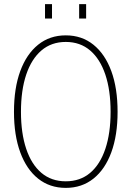

<svg xmlns="http://www.w3.org/2000/svg" viewBox="-20 -898 640 934"><path d="M300 16Q222 16 165.5 -29Q109 -74 78.5 -157Q48 -240 48 -354Q48 -469 78.5 -552Q109 -635 165.5 -680.5Q222 -726 300 -726Q378 -726 434.5 -680.5Q491 -635 521.5 -552Q552 -469 552 -354Q552 -240 521.5 -157Q491 -74 434.5 -29Q378 16 300 16ZM300 -16Q370 -16 418.5 -57Q467 -98 492.5 -174Q518 -250 518 -354Q518 -459 492.5 -535Q467 -611 418.5 -652.5Q370 -694 300 -694Q230 -694 181.5 -652.5Q133 -611 107.5 -535Q82 -459 82 -354Q82 -250 107.5 -174Q133 -98 181.5 -57Q230 -16 300 -16ZM199 -808V-878H233V-808ZM365 -808V-878H399V-808Z"/></svg>

Font: Geist Mono Thin
Style: Regular
Weight: 100
Monospace: yes
Designer: Basement.studio, Andrés Briganti, Mateo Zaragoza
Foundry: Basement.studio, Vercel, Andrés Briganti, Guido Ferreyra, Mateo Zaragoza
Version: Version 1.500; ttfautohint (v1.8.4.7-5d5b)